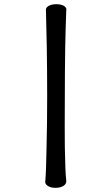

<svg xmlns="http://www.w3.org/2000/svg" viewBox="-20 -820 540 924"><path d="M201.2 -767.6Q203.1 -700.2 205.1 -595.7Q207 -477.5 207 -358.4Q207 -224.6 204.1 -114.3Q202.1 6.8 198.2 48.8Q194.3 65.4 210.9 75.2Q224.6 84 247.1 84Q269.5 84 284.2 75.2Q300.8 65.4 298.8 48.8Q293.9 9.8 292 -114.3Q291 -187.5 292 -358.4Q292 -473.6 293.9 -595.7Q295.9 -693.4 298.8 -767.6Q302.7 -783.2 287.1 -792Q273.4 -799.8 251 -799.8Q229.5 -799.8 214.8 -792Q198.2 -783.2 201.2 -767.6Z"/></svg>

Font: GungsuhChe
Style: Regular
Weight: 400
Monospace: yes
Version: Version 2.21